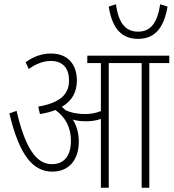

<svg xmlns="http://www.w3.org/2000/svg" viewBox="-20 -884 817 904"><path d="M769 -853 734 -864C720 -767 683 -735 630 -735C577 -735 539 -767 526 -864L492 -853C509 -742 559 -701 630 -701C701 -701 750 -742 769 -853ZM351 -218C351 -256 342 -290 323 -321C342 -315 364 -313 384 -313C408 -313 433 -316 455 -324V0H492V-587H647V0H683V-587H777V-622H391V-587H455V-361C431 -351 404 -347 381 -347C353 -347 320 -351 289 -365C283 -370 277 -376 271 -381C320 -409 342 -452 342 -505C342 -577 303 -632 220 -632C178 -632 137 -618 101 -591L115 -559C149 -583 183 -597 220 -597C277 -597 305 -561 305 -505C305 -443 268 -401 160 -382L168 -347C196 -351 220 -358 241 -366C287 -333 314 -285 314 -222C314 -151 283 -111 224 -111C149 -111 98 -191 58 -362L24 -350C73 -146 138 -76 227 -76C300 -76 351 -126 351 -218Z"/></svg>

Font: Noto Sans Devanagari Condensed ExtraLight
Style: Regular
Weight: 200
Width: 3
Designer: Jelle Bosma - Monotype Design Team
Foundry: Monotype Imaging Inc.
Version: Version 2.004